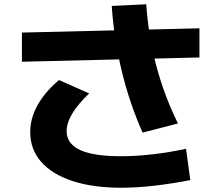

<svg xmlns="http://www.w3.org/2000/svg" viewBox="-20 -824 1040 902"><path d="M549 58Q417 58 321 26.5Q225 -5 173.5 -63.5Q122 -122 122 -204Q122 -268 156.5 -330Q191 -392 257 -448L399 -385Q346 -335 319.5 -290.5Q293 -246 293 -208Q293 -169 321 -142.5Q349 -116 405.5 -103Q462 -90 546 -90Q619 -90 697 -99Q775 -108 854 -125L874 22Q788 39 705 48.5Q622 58 549 58ZM83 -534V-671L917 -691V-554ZM650 -201Q620 -268 595.5 -340Q571 -412 552.5 -488Q534 -564 522 -641.5Q510 -719 505 -796L667 -804Q672 -731 683.5 -660Q695 -589 713 -520Q731 -451 756.5 -382Q782 -313 816 -244Z"/></svg>

Font: M PLUS 1 Thin ExtraBold
Style: Regular
Weight: 800
Version: Version 1.001